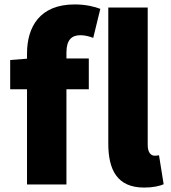

<svg xmlns="http://www.w3.org/2000/svg" viewBox="-20 -833 770 867"><path d="M102 -568 26 -562V-430H102V0H280V-430H381V-569H280V-596C280 -653 304 -674 343 -674C362 -674 383 -669 401 -662L433 -793C407 -803 367 -813 317 -813C159 -813 102 -711 102 -591ZM698 -132C689 -130 685 -130 678 -130C664 -130 647 -141 647 -178V-799H469V-185C469 -66 509 14 631 14C671 14 701 7 719 -1Z"/></svg>

Font: Noto Sans T Chinese Black
Style: Bold
Weight: 900
Designer: Ryoko NISHIZUKA (kana & ideographs); Paul D. Hunt (Latin, Greek & Cyrillic); Wenlong ZHANG (bopomofo); Sandoll Communica
Foundry: Adobe Systems Incorporated
Version: Version 1.000;PS 1;hotconv 1.0.78;makeotf.lib2.5.61930